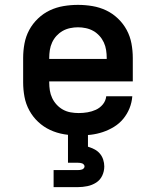

<svg xmlns="http://www.w3.org/2000/svg" viewBox="-20 -548 640 788"><path d="M303 8Q273 8 243 3Q213 -2 186 -14.5Q159 -27 137 -47.5Q115 -68 100.5 -94.5Q86 -121 80.5 -150.5Q75 -180 75 -210V-310Q75 -340 80.5 -369.5Q86 -399 100 -425Q114 -451 136 -472Q158 -493 184.5 -505.5Q211 -518 240.5 -523Q270 -528 300 -528Q330 -528 359.5 -523Q389 -518 415.5 -505.5Q442 -493 464 -472Q486 -451 500 -425Q514 -399 519.5 -369.5Q525 -340 525 -310V-214H182V-210Q182 -193 184.5 -177Q187 -161 194 -146Q201 -131 212.5 -118.5Q224 -106 238.5 -98Q253 -90 269.5 -87Q286 -84 303 -84Q321 -84 339 -87Q357 -90 373.5 -97.5Q390 -105 402 -119.5Q414 -134 416 -153H523Q521 -127 511.5 -103.5Q502 -80 486 -60.5Q470 -41 448 -27.5Q426 -14 402 -6Q378 2 353 5Q328 8 303 8ZM418 -306V-310Q418 -326 415.5 -342.5Q413 -359 406 -374Q399 -389 388 -401Q377 -413 363 -421Q349 -429 332.5 -432.5Q316 -436 300 -436Q284 -436 267.5 -432.5Q251 -429 237 -421Q223 -413 212 -401Q201 -389 194 -374Q187 -359 184.5 -342.5Q182 -326 182 -310V-306ZM200 220V150H300Q304 150 308.5 149.5Q313 149 317 147.5Q321 146 324 142.5Q327 139 327 135Q327 131 324 127.5Q321 124 317 122.5Q313 121 308.5 120.5Q304 120 300 120H259V0H341V54Q354 58 367 64.5Q380 71 389.5 82Q399 93 403.5 107Q408 121 408 135Q408 155 399.5 173Q391 191 374.5 201.5Q358 212 338.5 216Q319 220 300 220Z"/></svg>

Font: Zed Mono Semibold Extended
Style: Regular
Weight: 600
Width: 7
Monospace: yes
Designer: Belleve Invis
Foundry: Belleve Invis
Version: Version 1.0.0; ttfautohint (v1.8.4)